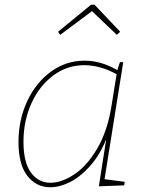

<svg xmlns="http://www.w3.org/2000/svg" viewBox="-20 -784 619 810"><path d="M421 -28 506 -17 504 -2 397 2 428 -196Q400 -128 359 -82.5Q318 -37 274.5 -15.5Q231 6 192 6Q133 6 95.5 -42Q58 -90 58 -185Q58 -278 94.5 -356.5Q131 -435 194.5 -481.5Q258 -528 337 -528Q407 -528 475 -488L486 -522H500ZM450 -335 472 -471Q402 -509 336 -509Q263 -509 204.5 -465.5Q146 -422 112.5 -348Q79 -274 79 -186Q79 -99 110.5 -56Q142 -13 193 -13Q240 -13 293.5 -48.5Q347 -84 390 -157Q433 -230 450 -335ZM379 -764 487 -650 473 -637 368 -737 234 -637 225 -650 364 -764Z"/></svg>

Font: Bitter Pro Thin
Style: Italic
Weight: 250
Italic angle: -9°
Designer: Sol Matas, and Bitter project Authors
Foundry: Sol Matas
Version: Version 1.010